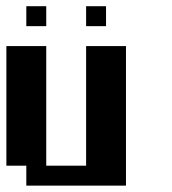

<svg xmlns="http://www.w3.org/2000/svg" viewBox="-20 -582 540 602"><path d="M62.5 -562.5V-500H125V-562.5ZM250 -562.5V-500H312.5V-562.5ZM250 -437.5V-62.5H125V-437.5H0V-62.5H62.5V0H375V-437.5Z"/></svg>

Font: Chicago Kare
Style: Regular
Weight: 400
Designer: Duane King
Version: Version 1.001;hotconv 1.0.109;makeotfexe 2.5.65596